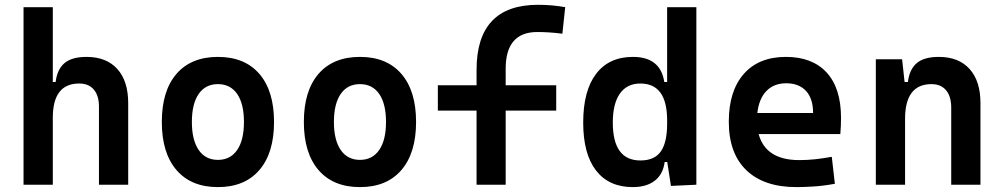

<svg xmlns="http://www.w3.org/2000/svg" viewBox="-20 -762 4142 792"><path d="M388.2 0V-322.3Q388.2 -367.7 366.9 -392.6Q345.7 -417.5 306.6 -417.5Q197.8 -417.5 197.8 -276.4V0H77.1V-732.4H197.8V-423.8H209.5Q215.8 -476.1 246.1 -501.7Q276.4 -527.3 336.9 -527.3Q418.9 -527.3 463.9 -477.5Q508.8 -427.7 508.8 -336.9V0Z M878.9 9.8Q768.6 9.8 708 -60.5Q647.5 -130.9 647.5 -258.8Q647.5 -387.2 708 -457.3Q768.6 -527.3 878.9 -527.3Q989.3 -527.3 1049.8 -457.3Q1110.4 -387.2 1110.4 -258.8Q1110.4 -130.9 1049.8 -60.5Q989.3 9.8 878.9 9.8ZM878.9 -102.5Q930.2 -102.5 958.3 -143.3Q986.3 -184.1 986.3 -258.8Q986.3 -334 958.3 -374.5Q930.2 -415 878.9 -415Q827.6 -415 799.6 -374.5Q771.5 -334 771.5 -258.8Q771.5 -184.1 799.6 -143.3Q827.6 -102.5 878.9 -102.5Z M1464.8 9.8Q1354.5 9.8 1293.9 -60.5Q1233.4 -130.9 1233.4 -258.8Q1233.4 -387.2 1293.9 -457.3Q1354.5 -527.3 1464.8 -527.3Q1575.2 -527.3 1635.7 -457.3Q1696.3 -387.2 1696.3 -258.8Q1696.3 -130.9 1635.7 -60.5Q1575.2 9.8 1464.8 9.8ZM1464.8 -102.5Q1516.1 -102.5 1544.2 -143.3Q1572.3 -184.1 1572.3 -258.8Q1572.3 -334 1544.2 -374.5Q1516.1 -415 1464.8 -415Q1413.6 -415 1385.5 -374.5Q1357.4 -334 1357.4 -258.8Q1357.4 -184.1 1385.5 -143.3Q1413.6 -102.5 1464.8 -102.5Z M1945.8 0V-305.7H1786.1V-410.2H1945.8V-473.6Q1945.8 -742.2 2199.2 -742.2Q2257.8 -742.2 2311.5 -732.4L2299.8 -623Q2268.1 -627 2243.7 -628.4Q2219.2 -629.9 2196.3 -629.9Q2065.9 -629.9 2065.9 -478.5V-410.2H2274.4V-305.7H2065.9V0Z M2590.3 9.8Q2491.7 9.8 2438.7 -58.6Q2385.7 -127 2385.7 -256.3Q2385.7 -387.7 2439 -457.5Q2492.2 -527.3 2590.8 -527.3Q2704.6 -527.3 2720.2 -423.8H2731.9V-732.4H2852.5V0L2747.6 4.9L2732.4 -93.8H2721.7Q2715.3 -43.5 2681.2 -16.8Q2647 9.8 2590.3 9.8ZM2731.9 -251.5V-265.6Q2731.9 -417.5 2621.6 -417.5Q2566.4 -417.5 2537.1 -376Q2507.8 -334.5 2507.8 -256.3Q2507.8 -100.1 2621.6 -100.1Q2679.7 -100.1 2705.8 -137.2Q2731.9 -174.3 2731.9 -251.5Z M3265.1 9.8Q3131.3 9.8 3058.8 -59.8Q2986.3 -129.4 2986.3 -259.8Q2986.3 -386.7 3048.1 -457Q3109.9 -527.3 3222.2 -527.3Q3330.6 -527.3 3389.9 -462.9Q3449.2 -398.4 3449.2 -275.9Q3449.2 -240.7 3446.3 -209H3109.4Q3138.7 -101.6 3276.9 -101.6Q3311 -101.6 3344 -105.2Q3377 -108.9 3411.1 -115.2L3423.8 -3.9Q3375.5 4.9 3335.7 7.3Q3295.9 9.8 3265.1 9.8ZM3104 -295.9H3334Q3334 -355.5 3304.7 -387Q3275.4 -418.5 3223.1 -418.5Q3172.4 -418.5 3141.6 -386.7Q3110.8 -355 3104 -295.9Z M3903.8 0V-317.4Q3903.8 -364.3 3882.6 -389.6Q3861.3 -415 3822.3 -415Q3713.4 -415 3713.4 -271.5V0H3592.8V-517.6H3701.2L3711.4 -423.8H3725.1Q3731.4 -476.1 3761.7 -501.7Q3792 -527.3 3852.5 -527.3Q3934.6 -527.3 3979.5 -477.5Q4024.4 -427.7 4024.4 -336.9V0Z"/></svg>

Font: Cascadia Mono NF SemiBold
Style: Regular
Weight: 600
Monospace: yes
Designer: Aaron Bell
Foundry: Saja Typeworks
Version: Version 2404.023; ttfautohint (v1.8.4)